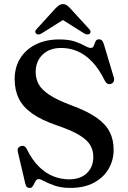

<svg xmlns="http://www.w3.org/2000/svg" viewBox="-20 -907 631 943"><path d="M325.4 15.9Q281.3 15.9 249.7 5Q218.1 -5.9 198.4 -16.6Q178.7 -27.4 170.5 -27.4Q161.8 -27.4 157 -20.8Q152.2 -14.3 148.2 -5.6Q144.2 3.1 139.2 9.7Q134.2 16.2 125.3 16.2Q117 16.2 111.6 10.9Q106.3 5.7 104 -6L67.1 -163.3Q65.1 -172.7 69 -179.5Q72.9 -186.2 82.1 -189.3Q91.9 -192.6 99.3 -188.8Q106.6 -184.9 111.9 -174.2Q138.3 -120.6 171.6 -88.1Q204.8 -55.6 242.5 -40.9Q280.2 -26.2 319.2 -26.2Q375.1 -26.2 406.5 -56.4Q438 -86.6 438.3 -135.3Q438.6 -165.9 424.6 -191.8Q410.7 -217.8 371.7 -242.1Q332.8 -266.5 257.9 -291.8Q183.2 -317.5 138 -349.5Q92.8 -381.5 72.4 -423Q52 -464.6 52 -518Q52 -576.8 79.4 -620.7Q106.9 -664.7 156.3 -689Q205.7 -713.3 270.9 -713.3Q318.2 -713.3 348.2 -703Q378.1 -692.7 396.4 -682.2Q414.6 -671.6 426 -671.6Q437 -671.6 440.8 -682.1Q444.5 -692.5 449 -703.2Q453.5 -713.9 466.3 -713.9Q475.1 -713.9 480.7 -708.3Q486.3 -702.7 490.7 -688L539.1 -526.1Q542.3 -515.4 538.5 -506.8Q534.7 -498.3 525.4 -495.2Q515.6 -492.1 508.1 -495.9Q500.6 -499.7 495.4 -509.7Q465.8 -570 431.2 -605.3Q396.6 -640.7 358.7 -656.1Q320.7 -671.5 280.5 -671.5Q223.3 -671.5 189.3 -638.8Q155.2 -606.1 155.2 -552.7Q155.2 -521.4 169.5 -494.2Q183.8 -466.9 221.9 -441.5Q259.9 -416 330.8 -389.7Q408.5 -361.1 453.9 -329.3Q499.3 -297.5 518.9 -258.7Q538.4 -219.8 538.1 -170.2Q537.8 -119.2 513 -76.9Q488.1 -34.6 440.9 -9.4Q393.7 15.9 325.4 15.9ZM308.9 -821.2H269L392.3 -743.6Q409.9 -733.3 420 -741.1Q424.3 -744.4 424.7 -750.7Q425.1 -757 418.3 -764.1L325.6 -865.3Q316.2 -875.3 308.6 -881Q300.9 -886.7 289.4 -886.7Q277.9 -886.7 269.9 -881Q261.9 -875.3 252 -865.3L159.8 -764.1Q152.7 -757 153.2 -750.7Q153.8 -744.4 158.1 -741.1Q168.2 -733.3 185.6 -743.6Z"/></svg>

Font: Fraunces
Style: Regular
Weight: 900
Version: Version 1.000;[b76b70a41]